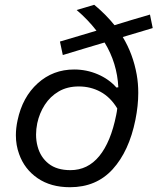

<svg xmlns="http://www.w3.org/2000/svg" viewBox="-20 -773 660 804"><path d="M273 11Q192.5 11 137.5 -26.8Q82.5 -64.5 60 -128Q46.5 -165 46.5 -206.5Q46.5 -236.5 53.5 -269Q74 -366.5 138 -424.2Q202 -482 290.5 -482Q342.5 -482 389.2 -462Q436 -442 467.5 -406.5L475.5 -407.5Q470.5 -509 418 -595L407.5 -592Q373 -581.5 330.5 -569Q288 -556.5 243 -542.5L231 -599Q273 -611.5 312 -623Q350.5 -634.5 384 -644.5Q347.5 -691.5 301 -731L374.5 -753Q423 -713 459.5 -667.5Q492 -677.5 529.2 -688.8Q566.5 -700 608 -712L619.5 -655.5Q586 -645.5 554.5 -636Q522.5 -626.5 494 -618Q537 -547 552.5 -460.5Q559 -424 559 -384Q559 -330.5 547 -271Q520.5 -140 452 -64.5Q383.5 11 273 11ZM136 -257Q131 -232.5 131 -209.5Q131 -183 137.5 -159.5Q149.5 -114.5 183.8 -87.5Q218 -60.5 275 -60.5Q347.5 -60.5 395.8 -119.5Q444 -178.5 466.5 -291Q469.5 -305 471 -319Q442.5 -366 401 -388.5Q359.5 -411 310 -411Q261.5 -411 225.8 -390Q190 -369 167.5 -334Q145 -299 136 -257Z"/></svg>

Font: Heraclito
Style: Italic
Weight: 400
Italic angle: -12°
Designer: Kostas Bartsokas (font) & Cristiano Sobral (main changes)
Foundry: Kostas Bartsokas (font) & Cristiano Sobral (main changes)
Version: Version 1.00;July 8, 2020;FontCreator 13.0.0.2655 64-bit